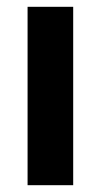

<svg xmlns="http://www.w3.org/2000/svg" viewBox="-20 -544 295 564"><path d="M61 0V-524H195V0Z"/></svg>

Font: IngvarSans
Style: Bold
Weight: 700
Version: Version 3.000